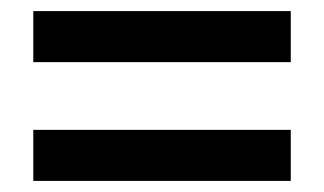

<svg xmlns="http://www.w3.org/2000/svg" viewBox="-20 -470 584 346"><path d="M40 -358V-450H504V-358ZM40 -144V-236H504V-144Z"/></svg>

Font: Geist Med
Style: Regular
Weight: 400
Designer: Basement.studio, Andrés Briganti, Mateo Zaragoza
Foundry: Basement.studio, Vercel, Andrés Briganti, Guido Ferreyra, Mateo Zaragoza
Version: Version 1.401